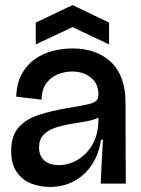

<svg xmlns="http://www.w3.org/2000/svg" viewBox="-20 -724 554 757"><path d="M177 13Q136 13 101.5 -1Q67 -15 45.5 -46.5Q24 -78 24 -129Q24 -190 54.5 -223Q85 -256 134.5 -271.5Q184 -287 241 -297Q296 -306 323.5 -312Q351 -318 359.5 -326.5Q368 -335 368 -351Q368 -395 338 -418.5Q308 -442 264 -442Q236 -442 209 -431.5Q182 -421 163.5 -397Q145 -373 144 -331L44 -343Q46 -397 66.5 -433.5Q87 -470 119 -492Q151 -514 189.5 -523.5Q228 -533 266 -533Q361 -533 418 -479Q475 -425 475 -318V-221Q475 -166 475.5 -110.5Q476 -55 476 0H377Q379 -43 381 -84.5Q383 -126 386 -173H378Q371 -120 344.5 -78Q318 -36 275 -11.5Q232 13 177 13ZM212 -73Q249 -73 284.5 -93Q320 -113 343.5 -152.5Q367 -192 368 -250V-260Q347 -250 316.5 -245Q286 -240 254.5 -234.5Q223 -229 195.5 -219.5Q168 -210 151 -192Q134 -174 134 -143Q134 -110 154.5 -91.5Q175 -73 212 -73ZM121 -549V-635L266 -704L410 -635V-549L266 -617Z"/></svg>

Font: Bricolage Grotesque 96pt Medium
Style: Regular
Weight: 500
Designer: Mathieu Triay
Foundry: Atelier Triay
Version: Version 1.001; ttfautohint (v1.8.4.7-5d5b);gftools[0.9.33.de